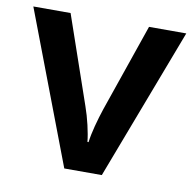

<svg xmlns="http://www.w3.org/2000/svg" viewBox="-66 -608 678 675"><g transform="rotate(10 273.0 -271.0)"><path d="M206 0H340L546 -542H413L305 -229C292 -190 278 -140 274 -106H270C267 -138 255 -190 241 -229L133 -542H0Z"/></g></svg>

Font: Noto Sans Sinhala SemiBold
Style: Regular
Weight: 600
Designer: Jelle Bosma - Monotype Design Team
Foundry: Monotype Imaging Inc.
Version: Version 2.006